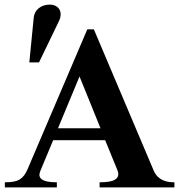

<svg xmlns="http://www.w3.org/2000/svg" viewBox="-20 -811 785 831"><path d="M734.9 0V-22Q722.2 -22 709.2 -23.9Q696.3 -25.9 684.1 -31.5Q671.9 -37.1 661.9 -47.1Q651.9 -57.1 645 -73.2L386.2 -684.1H357.9L99.1 -78.1Q92.3 -62.5 84.5 -52Q76.7 -41.5 65.7 -34.7Q54.7 -27.8 39.1 -24.9Q23.4 -22 1 -22V0H226.1V-22Q200.7 -22 184.6 -25.4Q168.5 -28.8 160.2 -35.4Q151.9 -42 150.9 -51Q149.9 -60.1 154.8 -71.8Q154.8 -71.8 159.2 -82.3Q163.6 -92.8 171.1 -110.8Q178.7 -128.9 188.7 -152.8Q198.7 -176.8 210 -204.1H435.1Q437.5 -197.8 442.1 -187Q446.8 -176.3 451.9 -163.6Q457 -150.9 462.4 -137.5Q467.8 -124 472.7 -112.3Q477.5 -100.6 481.4 -91.3Q485.4 -82 486.8 -78.1Q493.7 -62.5 491.5 -51.8Q489.3 -41 479 -34.4Q468.8 -27.8 451.7 -24.9Q434.6 -22 411.1 -22V0ZM415 -255.9H231L324.2 -480ZM234.9 -719.2Q242.2 -734.4 242.4 -747.6Q242.7 -760.7 237.1 -770.3Q231.4 -779.8 220.5 -785.4Q209.5 -791 194.8 -791Q167 -791 147.7 -775.4Q128.4 -759.8 126 -734.9L106.9 -541H148.9Z"/></svg>

Font: Galatia SIL
Style: Bold
Weight: 700
Designer: Development by SIL's NRSI team
Version: Version 2.1